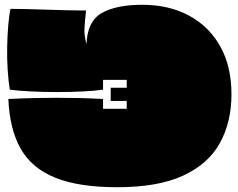

<svg xmlns="http://www.w3.org/2000/svg" viewBox="-20 -748 996 803"><path d="M470 35Q309 35 210.5 -5Q112 -45 66 -127Q20 -209 15 -334Q77 -337 126 -338Q175 -339 219 -339Q263 -339 309 -338Q355 -337 411 -334V-293H510V-326H443V-381H510V-414H411V-373Q377 -368 326 -365.5Q275 -363 219 -363Q163 -363 111 -365.5Q59 -368 21 -373Q15 -410 12 -457Q9 -504 10 -552.5Q11 -601 14.5 -642.5Q18 -684 24 -711Q52 -711 92 -710Q132 -709 177 -707.5Q222 -706 264.5 -705Q307 -704 340 -704Q336 -670 333.5 -634.5Q331 -599 342 -564Q345 -659 405.5 -693.5Q466 -728 575 -728Q687 -728 771 -682.5Q855 -637 901.5 -553.5Q948 -470 948 -354Q948 -237 899.5 -149.5Q851 -62 746 -13.5Q641 35 470 35Z"/></svg>

Font: Oi
Style: Regular
Weight: 400
Designer: Kostas Bartsokas, Mohamad Dakak
Foundry: Foundry5
Version: Version 4.000